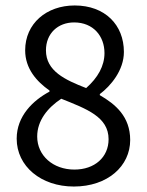

<svg xmlns="http://www.w3.org/2000/svg" viewBox="-20 -670 537 702"><path d="M250 12C374 12 456 -63 456 -158C456 -244 402 -289 345 -322V-326C385 -356 433 -413 433 -480C433 -579 364 -650 253 -650C150 -650 72 -584 72 -486C72 -419 114 -372 161 -339V-335C101 -303 41 -246 41 -163C41 -62 130 12 250 12ZM295 -348C218 -378 148 -410 148 -486C148 -548 192 -588 251 -588C321 -588 362 -538 362 -476C362 -429 338 -386 295 -348ZM252 -50C174 -50 116 -101 116 -171C116 -229 154 -276 204 -309C296 -272 377 -243 377 -161C377 -95 326 -50 252 -50Z"/></svg>

Font: SSansPro
Style: Regular
Weight: 400
Designer: Paul D. Hunt
Foundry: Adobe Systems Incorporated
Version: Version 3.006;hotconv 1.0.111;makeotfexe 2.5.65597